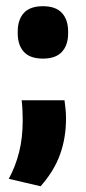

<svg xmlns="http://www.w3.org/2000/svg" viewBox="-20 -494 283 634"><path d="M51.5 -163H193Q194.5 -151 196.2 -135.8Q198 -120.5 198 -103Q198 -38.5 178.2 16.2Q158.5 71 114 121L9 96.5Q31.5 55 43.2 8Q55 -39 55 -97Q55 -114.5 54.2 -130Q53.5 -145.5 51.5 -163ZM122 -300.5Q79 -300.5 58.8 -322.8Q38.5 -345 38.5 -384.5V-389.5Q38.5 -429 58.8 -451.2Q79 -473.5 122 -473.5Q164 -473.5 184.5 -451.2Q205 -429 205 -389.5V-384.5Q205 -345 184.5 -322.8Q164 -300.5 122 -300.5Z"/></svg>

Font: Anek Devanagari
Style: Bold
Weight: 700
Designer: Kailash Malviya (Devanagari) & Yesha Goshar (Latin)
Foundry: Ek Type
Version: Version 1.003